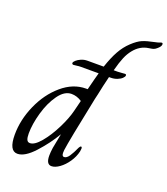

<svg xmlns="http://www.w3.org/2000/svg" viewBox="-157 -982 960 1101"><g transform="rotate(20 323.0 -431.0)"><path d="M646 -864Q646 -851 627 -835Q617 -826 608.5 -823Q600 -820 592 -819Q584 -818 580 -817Q528 -810 492 -765Q474 -743 461 -712.5Q448 -682 434 -629H458Q470 -629 482.5 -630.5Q495 -632 502 -632Q510 -632 510 -625Q510 -617 499.5 -607Q489 -597 471 -590Q453 -583 432 -583H422Q407 -523 396 -468Q393 -458 389 -438Q331 -158 324 -103Q323 -96 323 -86Q323 -64 336 -64Q352 -64 366.5 -85.5Q381 -107 397 -143Q403 -154 408 -154Q414 -154 414 -143L412 -126Q404 -91 382.5 -59.5Q361 -28 334.5 -9Q308 10 286 10Q254 10 254 -43Q254 -63 258 -91L275 -179H274Q237 -115 180 -52.5Q123 10 78 10Q27 10 27 -88Q27 -179 67 -269.5Q107 -360 175 -418Q243 -476 321 -476H331Q350 -552 359 -583H250Q238 -583 225.5 -581Q213 -579 206 -579Q202 -579 199.5 -581.5Q197 -584 197 -587Q197 -594 208 -604Q219 -614 236.5 -621.5Q254 -629 275 -629H373Q393 -689 415.5 -729.5Q438 -770 470 -800Q502 -830 528 -841Q554 -852 599 -861Q619 -865 627.5 -868.5Q636 -872 639 -872Q646 -872 646 -864ZM317 -399Q287 -419 254 -419Q211 -419 175.5 -369.5Q140 -320 120 -249.5Q100 -179 100 -122Q100 -97 105.5 -84.5Q111 -72 125 -72Q153 -72 189.5 -115.5Q226 -159 257.5 -222Q289 -285 301 -335Z"/></g></svg>

Font: Charm
Style: Regular
Weight: 400
Designer: Katatrad Aksorn Co.,Ltd.
Foundry: Cadson Demak Co.,Ltd.
Version: Version 1.001